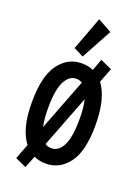

<svg xmlns="http://www.w3.org/2000/svg" viewBox="-142 -750 634 868"><g transform="rotate(20 175.0 -316.0)"><path d="M95 55 42 31 70 -42Q47 -71 34.5 -117.5Q22 -164 22 -230Q22 -356 65 -414.5Q108 -473 175 -473Q206 -473 231 -462L252 -518L307 -493L280 -423Q303 -393 315.5 -345Q328 -297 328 -230Q328 -106 285 -48.5Q242 9 175 9Q144 9 118 -3ZM100 -231Q100 -179 108 -142L204 -391Q191 -399 175 -399Q141 -399 120.5 -358.5Q100 -318 100 -231ZM175 -65Q211 -65 231 -106Q251 -147 251 -231Q251 -287 242 -325L145 -74Q158 -65 175 -65ZM167 -503 120 -527 180 -687 247 -650Z"/></g></svg>

Font: Inconsolata ExtraCondensed SemiBold
Style: Regular
Weight: 600
Width: 2
Monospace: yes
Designer: Raph Levien, Cyreal, Brenton Simpson
Foundry: Raph Levien, Cyreal, Google
Version: Version 3.001; ttfautohint (v1.8.2.53-6de2)